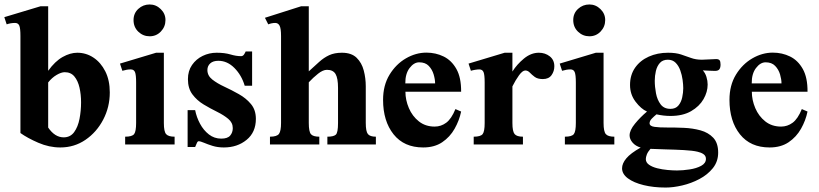

<svg xmlns="http://www.w3.org/2000/svg" viewBox="-22 -656 3719 872"><path d="M476.6 -236.3Q476.6 -169.9 446.8 -112.8Q417 -55.7 366.2 -21Q315.4 13.7 252 13.7Q201.2 13.7 152.1 -7.6Q103 -28.8 70.8 -51.8V-492.2Q70.8 -527.3 65.7 -539.6Q60.5 -551.8 46.4 -551.8Q26.4 -551.8 8.3 -545.4L-2.4 -578.1L161.6 -627.4H196.8V-334.5Q228 -377.9 262.5 -397.2Q296.9 -416.5 329.1 -416.5Q369.1 -416.5 402.6 -394.3Q436 -372.1 456.3 -331.8Q476.6 -291.5 476.6 -236.3ZM346.2 -191.4Q346.2 -226.6 339.1 -257.8Q332 -289.1 315.9 -308.6Q299.8 -328.1 272 -328.1Q256.3 -328.1 235.1 -315.7Q213.9 -303.2 196.8 -281.7V-76.7Q227.1 -32.2 267.1 -32.2Q297.4 -32.2 314.7 -55.9Q332 -79.6 339.1 -116.2Q346.2 -152.8 346.2 -191.4Z M729.5 -564.9Q729.5 -534.7 708.7 -512.9Q688 -491.2 657.7 -491.2Q627.9 -491.2 606.2 -512Q584.5 -532.7 584.5 -564.9Q584.5 -595.7 606.2 -615.7Q627.9 -635.7 657.7 -635.7Q686.5 -635.7 708 -614.7Q729.5 -593.8 729.5 -564.9ZM771 0H546.4V-35.2Q578.1 -35.2 587.2 -47.1Q596.2 -59.1 596.2 -97.7V-281.2Q596.2 -316.4 591.1 -328.6Q585.9 -340.8 571.8 -340.8Q554.7 -340.8 533.7 -334.5L522.9 -367.2L687 -416.5H722.2V-97.2Q722.2 -58.6 732.4 -46.9Q742.7 -35.2 771 -35.2Z M1140.1 -116.2Q1140.1 -55.2 1097.9 -20.8Q1055.7 13.7 994.6 13.7Q966.8 13.7 943.8 6.6Q920.9 -0.5 904.5 -7.6Q888.2 -14.6 879.9 -14.6Q875 -14.6 870.8 -3.4Q866.7 7.8 864.3 11.7H830.1V-155.8H864.3Q870.6 -123.5 886.5 -94Q902.3 -64.5 926.8 -45.4Q951.2 -26.4 982.9 -26.4Q1011.7 -26.4 1023.4 -40.3Q1035.2 -54.2 1035.2 -74.2Q1035.2 -99.1 1014.6 -116.2Q994.1 -133.3 963.9 -148.2Q933.6 -163.1 903.1 -181.4Q872.6 -199.7 852.1 -227.1Q831.5 -254.4 831.5 -296.4Q831.5 -334 850.1 -360.8Q868.7 -387.7 898.4 -402.1Q928.2 -416.5 961.9 -416.5Q998.5 -416.5 1024.7 -408.7Q1050.8 -400.9 1072.8 -400.9Q1081.1 -400.9 1086.2 -408.4Q1091.3 -416 1093.8 -422.4H1123V-266.6H1089.4Q1075.2 -314.5 1042.7 -347.2Q1010.3 -379.9 969.7 -379.9Q945.8 -379.9 932.9 -368.2Q919.9 -356.4 919.9 -337.9Q919.9 -312.5 942.1 -294.9Q964.4 -277.3 997.1 -262.2Q1029.8 -247.1 1062.7 -228.5Q1095.7 -210 1117.9 -183.3Q1140.1 -156.7 1140.1 -116.2Z M1685.1 0H1464.8V-35.2Q1493.2 -35.2 1503.2 -44.4Q1513.2 -53.7 1513.2 -97.2V-256.8Q1513.2 -300.8 1502 -319.8Q1490.7 -338.9 1462.9 -338.9Q1444.8 -338.9 1422.6 -321.3Q1400.4 -303.7 1380.4 -282.2V-97.7Q1380.4 -57.6 1390.4 -46.4Q1400.4 -35.2 1428.2 -35.2V0H1204.1V-35.2Q1235.8 -35.2 1245.1 -48.1Q1254.4 -61 1254.4 -97.7V-492.2Q1254.4 -526.9 1247.8 -539.3Q1241.2 -551.8 1228 -551.8Q1212.4 -551.8 1196.3 -545.4L1181.2 -575.2L1345.2 -627.4H1380.4V-332Q1406.2 -355.5 1427.5 -374.8Q1448.7 -394 1472.9 -405.3Q1497.1 -416.5 1530.8 -416.5Q1574.2 -416.5 1597.7 -393.6Q1621.1 -370.6 1630.1 -335.7Q1639.2 -300.8 1639.2 -264.2V-97.7Q1639.2 -59.1 1648.9 -47.1Q1658.7 -35.2 1685.1 -35.2Z M2046.4 -160.6 2072.3 -149.4Q2064 -108.9 2042.7 -71.3Q2021.5 -33.7 1986.3 -10Q1951.2 13.7 1899.9 13.7Q1813 13.7 1765.4 -46.1Q1717.8 -106 1717.8 -202.6Q1717.8 -268.6 1747.1 -316.7Q1776.4 -364.7 1821.5 -390.9Q1866.7 -417 1914.6 -417Q1957 -417 1992.9 -399.4Q2028.8 -381.8 2050.8 -342.8Q2072.8 -303.7 2072.3 -239.3H1819.3Q1819.3 -201.7 1835 -165Q1850.6 -128.4 1880.4 -104.7Q1910.2 -81.1 1952.1 -81.1Q1981 -81.1 2004.6 -98.6Q2028.3 -116.2 2046.4 -160.6ZM1818.8 -277.3H1954.1Q1954.1 -295.4 1947.5 -317.9Q1940.9 -340.3 1925.3 -356.7Q1909.7 -373 1881.8 -373Q1857.9 -373 1838.1 -346.9Q1818.4 -320.8 1818.8 -277.3Z M2495.6 -355Q2495.6 -332.5 2482.9 -314.7Q2470.2 -296.9 2443.4 -296.9Q2419.9 -296.9 2406.7 -306.6Q2393.6 -316.4 2384.3 -326.2Q2375 -335.9 2363.8 -335.9Q2351.1 -335.9 2335.2 -314Q2319.3 -292 2305.2 -263.7V-97.2Q2305.2 -59.1 2315.2 -47.1Q2325.2 -35.2 2353 -35.2V0H2129.4V-35.2Q2160.6 -35.2 2169.9 -46.9Q2179.2 -58.6 2179.2 -97.2V-281.2Q2179.2 -316.4 2174.1 -328.6Q2168.9 -340.8 2154.8 -340.8Q2147.5 -340.8 2135.5 -338.9Q2123.5 -336.9 2116.7 -334.5L2106 -367.2L2270 -416.5H2305.2V-331.1Q2325.2 -363.3 2357.4 -389.9Q2389.6 -416.5 2425.3 -416.5Q2454.1 -416.5 2474.9 -400.1Q2495.6 -383.8 2495.6 -355Z M2726.6 -564.9Q2726.6 -534.7 2705.8 -512.9Q2685.1 -491.2 2654.8 -491.2Q2625 -491.2 2603.3 -512Q2581.5 -532.7 2581.5 -564.9Q2581.5 -595.7 2603.3 -615.7Q2625 -635.7 2654.8 -635.7Q2683.6 -635.7 2705.1 -614.7Q2726.6 -593.8 2726.6 -564.9ZM2768.1 0H2543.5V-35.2Q2575.2 -35.2 2584.2 -47.1Q2593.3 -59.1 2593.3 -97.7V-281.2Q2593.3 -316.4 2588.1 -328.6Q2583 -340.8 2568.8 -340.8Q2551.8 -340.8 2530.8 -334.5L2520 -367.2L2684.1 -416.5H2719.2V-97.2Q2719.2 -58.6 2729.5 -46.9Q2739.7 -35.2 2768.1 -35.2Z M3250.5 -362.8Q3250.5 -348.6 3245.1 -341.3Q3239.7 -334 3225.1 -334Q3213.9 -334 3196 -335Q3178.2 -335.9 3169.9 -336.4Q3181.2 -324.2 3186.5 -306.6Q3191.9 -289.1 3191.9 -272Q3191.9 -238.3 3173.1 -205.6Q3154.3 -172.9 3116.7 -151.1Q3079.1 -129.4 3022.9 -129.4Q3007.3 -129.4 2991 -131.3Q2974.6 -133.3 2959.5 -136.7Q2948.2 -127.4 2938.2 -117.2Q2928.2 -106.9 2928.2 -96.2Q2928.2 -83 2950.7 -79.8Q2973.1 -76.7 3008.5 -76.9Q3043.9 -77.1 3084 -75.4Q3124 -73.7 3159.4 -64Q3194.8 -54.2 3217.3 -30.5Q3239.7 -6.8 3239.7 37.1Q3239.7 77.6 3215.6 107.7Q3191.4 137.7 3154.3 157.2Q3117.2 176.8 3076.2 186.3Q3035.2 195.8 3001.5 195.8Q2946.3 195.8 2901.4 184.8Q2856.4 173.8 2829.8 154.1Q2803.2 134.3 2803.2 108.4Q2803.2 86.4 2822.5 63.2Q2841.8 40 2887.7 14.2Q2864.3 7.3 2850.8 -8.5Q2837.4 -24.4 2837.4 -41Q2837.4 -64.5 2861.8 -94.2Q2886.2 -124 2916.5 -149.4Q2889.6 -161.1 2864.5 -194.1Q2839.4 -227.1 2839.4 -270Q2839.4 -315.4 2862.3 -348.4Q2885.3 -381.3 2924.6 -398.9Q2963.9 -416.5 3012.2 -416.5Q3046.9 -416.5 3070.8 -408.7Q3094.7 -400.9 3116.5 -392.8Q3138.2 -384.8 3166 -384.8Q3177.2 -384.8 3197.8 -386.2Q3218.3 -387.7 3230.5 -387.7Q3241.7 -387.7 3246.1 -382.3Q3250.5 -377 3250.5 -362.8ZM3081.1 -255.4Q3081.1 -271.5 3078.1 -293.5Q3075.2 -315.4 3067.6 -336.4Q3060.1 -357.4 3046.4 -371.1Q3032.7 -384.8 3011.2 -384.8Q2987.8 -384.8 2974.9 -370.1Q2961.9 -355.5 2956.8 -333.5Q2951.7 -311.5 2951.7 -289.6Q2951.7 -261.7 2957.3 -232.2Q2962.9 -202.6 2978.3 -182.1Q2993.7 -161.6 3022.9 -161.6Q3046.4 -161.6 3059.1 -176.8Q3071.8 -191.9 3076.4 -213.9Q3081.1 -235.8 3081.1 -255.4ZM3184.1 65.4Q3184.1 51.8 3173.1 44.2Q3162.1 36.6 3146.5 33.2Q3124 27.8 3083.7 25.6Q3043.5 23.4 3001.7 22.5Q2960 21.5 2932.1 20Q2919.9 34.2 2915.5 46.1Q2911.1 58.1 2911.1 66.4Q2911.1 82 2925.8 92.3Q2940.4 102.5 2963.1 108.2Q2985.8 113.8 3009.8 116Q3033.7 118.2 3052.7 118.2Q3079.1 118.2 3109.9 113.5Q3140.6 108.9 3162.4 97.2Q3184.1 85.4 3184.1 65.4Z M3619.6 -160.6 3645.5 -149.4Q3637.2 -108.9 3616 -71.3Q3594.7 -33.7 3559.6 -10Q3524.4 13.7 3473.1 13.7Q3386.2 13.7 3338.6 -46.1Q3291 -106 3291 -202.6Q3291 -268.6 3320.3 -316.7Q3349.6 -364.7 3394.8 -390.9Q3439.9 -417 3487.8 -417Q3530.3 -417 3566.2 -399.4Q3602.1 -381.8 3624 -342.8Q3646 -303.7 3645.5 -239.3H3392.6Q3392.6 -201.7 3408.2 -165Q3423.8 -128.4 3453.6 -104.7Q3483.4 -81.1 3525.4 -81.1Q3554.2 -81.1 3577.9 -98.6Q3601.6 -116.2 3619.6 -160.6ZM3392.1 -277.3H3527.3Q3527.3 -295.4 3520.8 -317.9Q3514.2 -340.3 3498.5 -356.7Q3482.9 -373 3455.1 -373Q3431.2 -373 3411.4 -346.9Q3391.6 -320.8 3392.1 -277.3Z"/></svg>

Font: Scheherazade New
Style: Bold
Weight: 700
Designer: SIL International
Foundry: SIL International
Version: Version 4.000